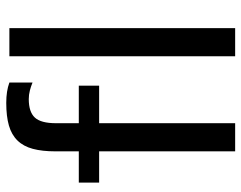

<svg xmlns="http://www.w3.org/2000/svg" viewBox="-99 -673 772 614"><g transform="rotate(-90 287.0 -366.0)"><path d="M504 0H414V-722H504ZM330 -648Q318 -653 304.5 -656.5Q291 -660 277 -660Q236 -660 218 -640.5Q200 -621 200 -573V-500H320V-435H200V0H110V-435H10V-500H110V-575Q110 -617 118 -647Q126 -677 144.5 -696Q163 -715 192.5 -723.5Q222 -732 265 -732Q303 -732 330 -722Z"/></g></svg>

Font: Mingzat
Style: Regular
Weight: 400
Designer: Jason Glavy (Lepcha), Lorna Priest (Lepcha additions), Walt Agee (Sophia), Victor Gaultney (Sophia)
Foundry: SIL International
Version: Version 0.100